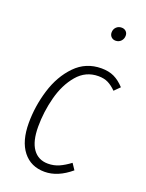

<svg xmlns="http://www.w3.org/2000/svg" viewBox="-143 -812 677 893"><g transform="rotate(20 196.0 -365.5)"><path d="M392 -480 365 -453Q345 -473 325 -483Q305 -493 277 -493Q214 -493 172.5 -444Q131 -395 112 -322.5Q93 -250 93 -177Q93 -104 119.5 -67Q146 -30 194 -30Q223 -30 248 -41Q273 -52 301 -73L321 -43Q257 11 192 11Q124 11 85 -38.5Q46 -88 46 -178Q46 -261 71 -342.5Q96 -424 148.5 -478Q201 -532 278 -532Q314 -532 340.5 -519.5Q367 -507 392 -480ZM264 -705Q264 -721 274.5 -731.5Q285 -742 301 -742Q314 -742 322.5 -734Q331 -726 331 -713Q331 -697 320.5 -686Q310 -675 294 -675Q281 -675 272.5 -683.5Q264 -692 264 -705Z"/></g></svg>

Font: Fira Sans Extra Condensed ExtraLight
Style: Italic
Weight: 275
Width: 3
Italic angle: -8°
Designer: Carrois Corporate & Edenspiekermann AG
Foundry: Carrois Corporate GbR & Edenspiekermann AG
Version: Version 4.203